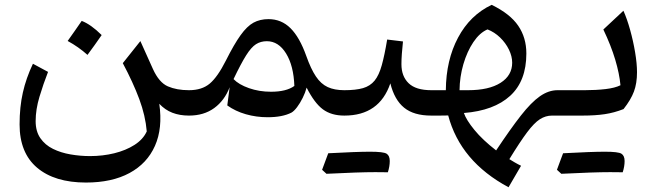

<svg xmlns="http://www.w3.org/2000/svg" viewBox="-20 -478 2715 794"><path d="M560.5 -308.1 612.3 -192.9Q637.7 -136.7 674.3 -120.8Q710.9 -105 761.2 -105H761.7V0H761.2Q723.1 0 692.9 -11.7Q662.6 -23.4 638.7 -48.8Q653.3 52.2 620.8 125.2Q588.4 198.2 515.6 237.5Q442.9 276.9 335.4 276.9Q206.1 276.9 133.5 215.6Q61 154.3 61 36.6Q61 -35.6 74.5 -95.2Q87.9 -154.8 116.2 -214.4L178.7 -180.7Q159.2 -130.9 143.3 -78.1Q127.4 -25.4 127.4 22.9Q127.4 65.4 147 93.5Q166.5 121.6 199.2 137.7Q231.9 153.8 272 160.6Q312 167.5 352.5 167.5Q404.8 167.5 452.6 155.8Q500.5 144 536.1 121.3Q571.8 98.6 586.9 65.4Q581.5 0.5 555.9 -68.4Q530.3 -137.2 487.8 -216.8ZM317.9 -391.6Q356 -377 400.4 -333Q386.2 -312.5 371.8 -292.2Q357.4 -272 341.8 -251Q304.7 -284.2 259.8 -308.6Q274.9 -330.1 289.1 -350.1Q303.2 -370.1 317.9 -391.6Z M1090.3 -398.9Q1143.6 -398.9 1181.4 -361.3Q1219.2 -323.7 1246.6 -246.6Q1265.6 -192.9 1286.4 -161.9Q1307.1 -130.9 1335.2 -117.9Q1363.3 -105 1403.8 -105H1404.3V0H1403.8Q1350.1 0 1315.2 -25.9Q1280.3 -51.8 1248 -115.7Q1242.7 -95.2 1231.9 -73.5Q1221.2 -51.8 1208.5 -34.9Q1195.8 -18.1 1185.1 -12.2Q1147.9 6.8 1086.9 6.8Q1040 6.8 996.6 -5.6Q953.1 -18.1 919.9 -42L929.7 -117.2Q908.7 -62.5 866 -31.2Q823.2 0 761.7 0Q745.1 0 745.1 -33.2V-71.8Q745.1 -105 761.7 -105Q814.9 -105 847.4 -132.3Q879.9 -159.7 914.1 -227.5Q948.2 -295.4 974.9 -332.5Q1001.5 -369.6 1028.3 -384.3Q1055.2 -398.9 1090.3 -398.9ZM1083.5 -307.6Q1058.1 -307.6 1038.6 -295.2Q1019 -282.7 997.8 -249Q976.6 -215.3 945.8 -150.9Q967.3 -128.4 1009.5 -113.5Q1051.8 -98.6 1100.6 -98.6Q1164.1 -98.6 1197.3 -122.6Q1194.3 -206.1 1163.1 -256.8Q1131.8 -307.6 1083.5 -307.6Z M1532.2 233.9Q1463.9 233.9 1330.1 240.7L1312 224.1Q1318.8 206.1 1325 189.2Q1331.1 172.4 1337.4 155.8Q1455.1 149.4 1510.5 149.4Q1565.9 149.4 1578.9 157.7Q1591.8 166 1591.8 188Q1591.8 210 1584 234.4ZM1404.3 0Q1387.7 0 1387.7 -33.2V-71.8Q1387.7 -105 1404.3 -105Q1451.2 -105 1481 -113.5Q1510.7 -122.1 1529.1 -144.5Q1547.4 -167 1558.8 -208.3Q1570.3 -249.5 1581.1 -314.5L1646.5 -306.6Q1643.6 -279.3 1641.8 -255.4Q1640.1 -231.4 1640.1 -212.4Q1640.1 -162.6 1669.9 -133.8Q1699.7 -105 1763.2 -105H1763.7V0H1763.2Q1691.4 0 1651.4 -32.5Q1611.3 -64.9 1594.2 -133.3Q1548.8 0 1404.3 0Z M2013.2 -458Q2089.4 -420.9 2123 -371.6Q2156.7 -322.3 2156.7 -256.8Q2156.7 -143.1 2089.8 -81.8Q2022.9 -20.5 1898.4 -10.7Q1908.2 18.1 1941.9 59.3Q1975.6 100.6 2031.7 144Q2090.8 55.2 2133.8 0.2Q2176.8 -54.7 2212.6 -79.8Q2248.5 -105 2285.6 -105H2286.1V0H2262.7Q2236.3 0 2212.6 15.1Q2189 30.3 2159.7 69.3Q2130.4 108.4 2086.4 180.2Q2095.7 186 2108.6 193.6Q2121.6 201.2 2134.8 207.5L2083 296.4Q1883.8 189.5 1833.5 -0.5Q1815.9 0 1799.6 0Q1783.2 0 1763.7 0Q1747.1 0 1747.1 -33.2V-71.8Q1747.1 -105 1763.7 -105H1823.7Q1824.7 -229.5 1874.3 -322.5Q1923.8 -415.5 2013.2 -458ZM1996.1 -356.4Q1963.9 -342.8 1937.7 -304Q1911.6 -265.1 1896.2 -212.4Q1880.9 -159.7 1880.4 -105H1916Q2002 -105 2050 -135.5Q2098.1 -166 2098.1 -218.8Q2098.1 -245.1 2084.7 -272.7Q2071.3 -300.3 2048.1 -322.8Q2024.9 -345.2 1996.1 -356.4Z M2503.4 233.9Q2435.1 233.9 2301.3 240.7L2283.2 224.1Q2290 206.1 2296.1 189.2Q2302.2 172.4 2308.6 155.8Q2426.3 149.4 2481.7 149.4Q2537.1 149.4 2550 157.7Q2563 166 2563 188Q2563 210 2555.2 234.4ZM2286.1 0Q2269.5 0 2269.5 -33.2V-71.8Q2269.5 -105 2286.1 -105H2399.4Q2444.3 -105 2484.1 -109.6Q2523.9 -114.3 2545.9 -125.5Q2541.5 -173.3 2524.2 -231.4Q2506.8 -289.6 2475.1 -356L2558.1 -433.6Q2573.2 -399.9 2585.9 -354.2Q2598.6 -308.6 2606.4 -262Q2614.3 -215.3 2614.3 -179.2Q2614.3 -133.3 2601.6 -99.4Q2588.9 -65.4 2558.6 -26.9Q2520 -11.7 2481 -5.9Q2441.9 0 2389.2 0Z"/></svg>

Font: Pinar Medium
Style: Regular
Weight: 500
Designer: Amin Abedi
Version: Version 3.000